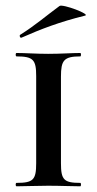

<svg xmlns="http://www.w3.org/2000/svg" viewBox="-20 -654 340 674"><path d="M56 -522C124 -552 189 -577 278 -599C301 -603 200 -641 189 -633C145 -601 104 -565 51 -532C47 -530 50 -519 56 -522ZM194 -81V-385C194 -442 204 -456 262 -456C265 -456 265 -468 262 -468C233 -468 194 -465 149 -465C108 -465 68 -468 38 -468C34 -468 34 -456 38 -456C97 -456 107 -444 107 -387V-81C107 -23 97 -12 38 -12C34 -12 34 0 38 0C68 0 108 -2 149 -2C194 -2 231 0 262 0C265 0 265 -12 262 -12C204 -12 194 -23 194 -81Z"/></svg>

Font: Cormorant SC Semi
Style: Regular
Weight: 600
Designer: Christian Thalmann (Catharsis Fonts)
Version: Version 1.000;PS 001.000;hotconv 1.0.70;makeotf.lib2.5.58329